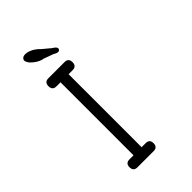

<svg xmlns="http://www.w3.org/2000/svg" viewBox="-291 -1105 1207 1207"><g transform="rotate(-45 312.5 -501.0)"><path d="M180 -720H216V-71H180C156.7 -71 145 -59.3 145 -36C145 -12 156.7 0 180 0H259H324C347.3 0 359 -12 359 -36C359 -59.3 347.3 -71 324 -71H288V-720H324C347.3 -720 359 -732 359 -756C359 -780 347.3 -792 324 -792H180C156.7 -792 145 -780 145 -756C145 -732 156.7 -720 180 -720ZM331 -909 277 -954C267 -965.3 255 -975.3 241 -984C222.3 -994.7 204.7 -1000.7 188 -1002H184C169.3 -1002 159.7 -997.7 155 -989C152.3 -986.3 151 -983 151 -979C151 -971.7 154 -963.3 160 -954C170 -940.7 184 -928.3 202 -917C216.7 -907.7 231.3 -902 246 -900L312 -876C322.7 -868.7 332.3 -865 341 -865C347 -865 351.7 -867.7 355 -873C356.3 -875.7 357 -878.3 357 -881C357 -889.7 348.3 -899 331 -909Z"/></g></svg>

Font: Semi-Coder
Style: Regular
Weight: 400
Version: 0.1000